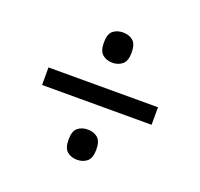

<svg xmlns="http://www.w3.org/2000/svg" viewBox="-96 -721 757 726"><g transform="rotate(20 282.5 -358.0)"><path d="M62.1 -322.2V-392.8H502.7V-322.2ZM283 -101.4Q258.7 -101.4 242.7 -114.8Q226.7 -128.3 226.7 -162.2Q226.7 -197.1 242.7 -210Q258.7 -223 283 -223Q306.2 -223 322.4 -210Q338.5 -197.1 338.5 -162.2Q338.5 -128.3 322.4 -114.8Q306.2 -101.4 283 -101.4ZM283 -492Q258.7 -492 242.7 -505.5Q226.7 -518.9 226.7 -552.8Q226.7 -587.7 242.7 -600.7Q258.7 -613.6 283 -613.6Q306.2 -613.6 322.4 -600.7Q338.5 -587.7 338.5 -552.8Q338.5 -518.9 322.4 -505.5Q306.2 -492 283 -492Z"/></g></svg>

Font: Noto Serif Ethiopic
Style: Regular
Weight: 400
Designer: Monotype Design Team
Foundry: Monotype Imaging Inc.
Version: Version 2.102